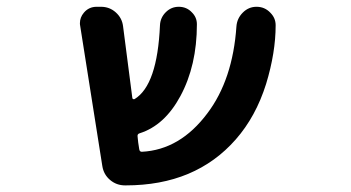

<svg xmlns="http://www.w3.org/2000/svg" viewBox="-20 -568 1040 569"><path d="M350.6 -18.6Q325.2 -18.6 306.2 -34.7Q287.1 -50.8 283.2 -76.2L217.8 -490.2Q216.8 -495.1 216.8 -499Q216.8 -516.6 228.5 -530.3Q243.2 -547.9 266.6 -547.9H279.3Q304.7 -547.9 323.2 -531.2Q341.8 -514.6 344.7 -490.2L372.1 -278.3Q372.1 -275.4 374.5 -274.4Q377 -273.4 378.9 -274.4Q446.3 -315.4 454.1 -493.2Q455.1 -515.6 471.2 -531.7Q487.3 -547.9 509.8 -547.9Q533.2 -547.9 548.8 -531.2Q563.5 -516.6 563.5 -496.1Q563.5 -374 514.6 -283.2Q467.8 -196.3 393.6 -172.9Q386.7 -170.9 387.7 -163.6Q388.7 -156.2 389.6 -145.5Q391.6 -133.8 392.6 -126Q393.6 -118.2 400.4 -118.2Q513.7 -124 594.7 -232.4Q669.9 -332 680.7 -490.2Q682.6 -513.7 699.7 -530.8Q716.8 -547.9 740.2 -547.9Q764.6 -547.9 781.2 -530.3Q796.9 -514.6 796.9 -493.2Q796.9 -412.1 768.6 -319.3Q738.3 -222.7 678.7 -154.8Q619.1 -86.9 537.6 -52.7Q456.1 -18.6 352.5 -18.6Z"/></svg>

Font: Rounded Mgen+ 1m medium
Style: Regular
Weight: 500
Designer: [Source Han Sans]
Ryoko NISHIZUKA  (kana & ideographs); Paul D. Hunt (Latin, Greek & Cyrillic); Wenlong ZHANG  (bopomofo
Version: Version 1.059.20150602